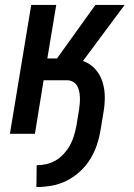

<svg xmlns="http://www.w3.org/2000/svg" viewBox="-20 -540 540 775"><path d="M127 215 128 127Q147 127 167 122.5Q187 118 205 107.5Q223 97 237.5 81Q252 65 262 47Q272 29 278 9.5Q284 -10 288 -30L299 -97Q301 -109 302 -122Q303 -135 302.5 -147.5Q302 -160 299.5 -172Q297 -184 291 -194Q285 -204 274.5 -210Q264 -216 251 -216H156L121 0H20L106 -520H207L171 -304H210L365 -520H483L315 -294Q345 -283 365 -260.5Q385 -238 394 -208.5Q403 -179 403 -147Q403 -115 397 -82L386 -16Q381 15 371 45Q361 75 344 102.5Q327 130 302.5 152.5Q278 175 249 189.5Q220 204 189 209.5Q158 215 127 215Z"/></svg>

Font: Iosevka Semibold Oblique
Style: Regular
Weight: 600
Italic angle: -9°
Monospace: yes
Designer: Belleve Invis
Foundry: Belleve Invis
Version: Version 32.5.0; ttfautohint (v1.8.4)